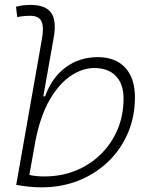

<svg xmlns="http://www.w3.org/2000/svg" viewBox="-20 -763 626 792"><path d="M152.3 9.8Q126 9.8 99.6 7.1Q73.2 4.4 46.9 -0.5L153.3 -604Q161.6 -651.9 151.1 -674.8Q140.6 -697.8 104.5 -697.8Q91.3 -697.8 77.9 -696.5Q64.5 -695.3 51.3 -692.4L45.9 -734.9Q60.5 -739.3 75.4 -741Q90.3 -742.7 105.5 -742.7Q168.9 -742.7 191.4 -709.5Q213.9 -676.3 201.7 -608.9L158.7 -365.7H166Q193.8 -442.9 250.7 -485.1Q307.6 -527.3 383.3 -527.3Q456.1 -527.3 496.3 -484.1Q536.6 -440.9 536.6 -361.3Q536.6 -282.2 507.8 -214.6Q479 -147 426.8 -96.7Q374.5 -46.4 304.4 -18.3Q234.4 9.8 152.3 9.8ZM126.5 -183.6 101.1 -41.5Q126.5 -35.2 163.1 -35.2Q232.9 -35.2 292.5 -59.3Q352.1 -83.5 396.2 -127.2Q440.4 -170.9 465.1 -229.2Q489.7 -287.6 489.7 -356.4Q489.7 -416.5 458 -449.5Q426.3 -482.4 368.7 -482.4Q321.3 -482.4 273.4 -451.2Q225.6 -419.9 186.5 -354Q147.5 -288.1 126.5 -183.6Z"/></svg>

Font: Cascadia Mono ExtraLight
Style: Italic
Weight: 200
Italic angle: -10°
Monospace: yes
Designer: Aaron Bell
Foundry: Saja Typeworks
Version: Version 2404.023; ttfautohint (v1.8.4)